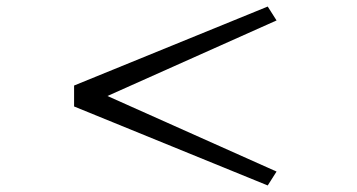

<svg xmlns="http://www.w3.org/2000/svg" viewBox="-20 -582 1090 587"><path d="M206.5 -256.5V-320.5L798.5 -562L825.5 -519.5L308.5 -288.5L825.5 -57.5L798.5 -15Z"/></svg>

Font: League Mono Extended UltraLight
Style: Regular
Weight: 200
Width: 9
Designer: Tyler Finck
Foundry: The League of Moveable Type / Tyler Finck
Version: Version 2.210